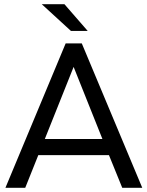

<svg xmlns="http://www.w3.org/2000/svg" viewBox="-20 -898 705 918"><path d="M501 -156.2H163.1L100.6 0H5.9L293.9 -690.4H371.1L660.2 0H564.5ZM469.7 -233.4 332 -578.1 194.3 -233.4ZM179.7 -877.9H288.1L399.4 -750H319.3Z"/></svg>

Font: Dinish Expanded
Style: Regular
Weight: 400
Width: 7
Designer: Charles Nix
Foundry: Playbeing
Version: Version 2.005; ttfautohint (v1.8.3)